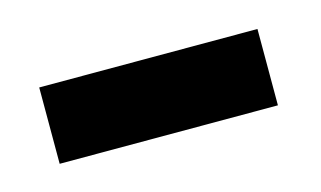

<svg xmlns="http://www.w3.org/2000/svg" viewBox="-31 -338 331 198"><g transform="rotate(-15 135.0 -239.0)"><path d="M16 -198.5V-280H249V-198.5Z"/></g></svg>

Font: Anybody Condensed SemiBold
Style: Regular
Weight: 600
Width: 3
Designer: Tyler Finck
Foundry: Etcetera Type Company
Version: Version 1.010; ttfautohint (v1.8.3) -l 8 -r 50 -G 200 -x 14 